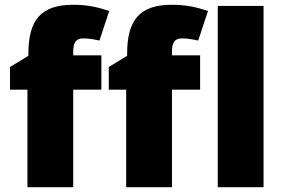

<svg xmlns="http://www.w3.org/2000/svg" viewBox="-20 -785 1191 805"><path d="M405 -409V-553H287V-568C287 -608 300 -624 328 -624C355 -624 378 -619 397 -615L438 -739C387 -756 344 -765 287 -765C152 -765 99 -702 99 -559V-551L22 -504V-409H95V0H287V-409ZM819 -409V-553H701V-568C701 -608 714 -624 742 -624C769 -624 792 -619 811 -615L852 -739C801 -756 758 -765 701 -765C566 -765 513 -702 513 -559V-551L436 -504V-409H509V0H701V-409ZM1085 0V-760H893V0Z"/></svg>

Font: Noto Sans UI Black
Style: Regular
Weight: 900
Designer: Monotype Design Team
Foundry: Monotype Imaging Inc.
Version: Version 1.901